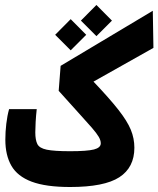

<svg xmlns="http://www.w3.org/2000/svg" viewBox="-20 -748 638 773"><path d="M262.2 4.9Q164.6 4.9 107.4 -16.6Q50.3 -38.1 25.9 -80.6Q1.5 -123 1.5 -185.5Q1.5 -217.3 5.4 -250Q9.3 -282.7 16.6 -308.6H127.9Q125 -283.2 123.5 -256.8Q122.1 -230.5 122.1 -215.3Q122.1 -184.6 130.4 -168Q138.7 -151.4 168.5 -145.3Q198.2 -139.2 262.2 -139.2Q330.6 -139.2 358.2 -146.2Q385.7 -153.3 385.7 -170.9Q385.7 -183.1 377.4 -197.3Q369.1 -211.4 350.1 -233.4Q331.1 -255.4 298.3 -291.3Q265.6 -327.1 216.3 -382.3L224.1 -482.9L595.2 -704.6L597.7 -555.2L356.4 -419.4Q420.9 -351.6 456.5 -306.2Q492.2 -260.7 506.6 -225.8Q521 -190.9 521 -153.3Q521 -73.7 460.4 -34.4Q399.9 4.9 262.2 4.9ZM264.6 -545.4 202.1 -607.9 264.6 -670.9 327.1 -607.9ZM368.2 -602.5 305.7 -665 368.2 -728 430.7 -665Z"/></svg>

Font: Cascadia Code PL
Style: Bold
Weight: 700
Monospace: yes
Designer: Aaron Bell
Foundry: Saja Typeworks
Version: Version 2404.023; ttfautohint (v1.8.4)